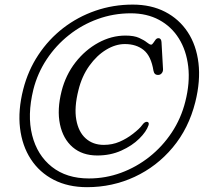

<svg xmlns="http://www.w3.org/2000/svg" viewBox="-20 -758 865 815"><path d="M349.5 36.5Q269 36.5 208.2 5.2Q147.5 -26 110.8 -82.5Q74 -139 65 -214.5Q56 -290 78.5 -378.5Q99 -459 142.8 -525Q186.5 -591 248.2 -638.8Q310 -686.5 385.2 -712.5Q460.5 -738.5 543.5 -738.5Q621.5 -738.5 681 -707.8Q740.5 -677 777 -621.5Q813.5 -566 822.5 -490.2Q831.5 -414.5 809 -324.5Q781 -213 713.2 -132Q645.5 -51 551.2 -7.2Q457 36.5 349.5 36.5ZM357.5 -0.5Q428 -0.5 493.5 -24.5Q559 -48.5 614.2 -92.2Q669.5 -136 709 -195.5Q748.5 -255 766.5 -326.5Q787 -407 779 -475.5Q771 -544 739.2 -594.8Q707.5 -645.5 655.5 -673.5Q603.5 -701.5 535 -701.5Q462 -701.5 395 -677.2Q328 -653 272.8 -609.2Q217.5 -565.5 178.2 -506.2Q139 -447 121.5 -377.5Q95 -269 116.5 -184Q138 -99 200.2 -49.8Q262.5 -0.5 357.5 -0.5ZM610.5 -226.5Q601.5 -199.5 571.2 -169.5Q541 -139.5 495 -118.8Q449 -98 393 -98Q329.5 -98 288.5 -133.2Q247.5 -168.5 234.5 -230.5Q221.5 -292.5 241.5 -371.5Q259 -440 300.2 -493Q341.5 -546 397.2 -576.5Q453 -607 512.5 -607Q549 -607 570.5 -597.2Q592 -587.5 603.5 -578Q615 -568.5 621.5 -568.5Q626 -568.5 630.5 -575.5Q635 -582.5 640.2 -589.2Q645.5 -596 652.5 -596Q664 -596 665.5 -580L672 -464.5Q672.5 -454.5 666.5 -447.2Q660.5 -440 652 -440Q635 -439 631.5 -457.5Q621.5 -520 590 -545.5Q558.5 -571 510 -571Q470.5 -571 430.5 -546.8Q390.5 -522.5 359 -478.5Q327.5 -434.5 313 -375.5Q294.5 -302 303.8 -250Q313 -198 343.8 -170.5Q374.5 -143 420.5 -143Q456.5 -143 487.2 -156.2Q518 -169.5 543 -189Q573 -212 583.2 -226.8Q593.5 -241.5 604 -241Q614.5 -239 610.5 -226.5Z"/></svg>

Font: Fraunces 72pt S100 Light
Style: Italic
Weight: 300
Italic angle: -16°
Version: Version 1.000; ttfautohint (v1.8.3)